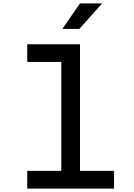

<svg xmlns="http://www.w3.org/2000/svg" viewBox="-20 -1108 790 1128"><path d="M450 -848V-104H650V0H140V-104H340V-744H140V-848ZM450 -1088H580L446 -938H346Z"/></svg>

Font: Martian Mono sWd Rg
Style: Regular
Weight: 400
Width: 6
Monospace: yes
Designer: Roman Shamin
Foundry: Evil Martians
Version: Version 1.000